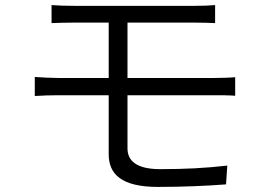

<svg xmlns="http://www.w3.org/2000/svg" viewBox="-20 -725 1040 756"><path d="M117 -422V-347C144 -349 183 -350 208 -350H408V-118C408 -40 457 11 602 11C698 11 791 7 870 1L875 -73C788 -63 707 -59 611 -59C517 -59 482 -92 482 -141V-350H827C849 -350 884 -350 906 -348V-421C884 -419 846 -418 825 -418H482V-636H746C781 -636 803 -635 827 -634V-705C805 -703 779 -702 746 -702C675 -702 340 -702 272 -702C238 -702 209 -703 183 -705V-634C209 -635 238 -636 272 -636H408V-418H208C182 -418 144 -420 117 -422Z"/></svg>

Font: Noto Sans CJK SC DemiLight
Style: Regular
Weight: 350
Designer: Ryoko NISHIZUKA 西塚涼子 (kana, bopomofo & ideographs); Paul D. Hunt (Latin, Greek & Cyrillic); Sandoll Communications 산돌커뮤니
Foundry: Adobe
Version: Version 2.004;hotconv 1.0.118;makeotfexe 2.5.65603